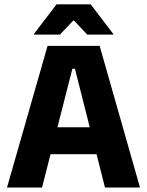

<svg xmlns="http://www.w3.org/2000/svg" viewBox="-20 -846 663 866"><path d="M11.5 0 194.5 -639H429.5L611.5 0H453.5L318 -536H306.5L169.5 0ZM167 -150.5V-272H455V-150.5ZM235 -826.5H389L491.5 -692V-690H373.5L314 -753H310L250.5 -690H132.5V-692Z"/></svg>

Font: Anek Odia
Style: Bold
Weight: 700
Designer: Yesha Goshar & Mahesh Sahu (Odia), Yesha Goshar (Latin)
Foundry: Ek Type
Version: Version 1.003